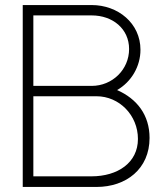

<svg xmlns="http://www.w3.org/2000/svg" viewBox="-20 -740 641 760"><path d="M70 0H362C479 0 572 -71 572 -194C572 -285 522 -349 443.5 -383.5C500 -416 536 -477 536 -543C536 -648 447 -720 343 -720H70ZM112 -400V-679H343C426 -679 491 -626 491 -546C491 -464 424 -400 343 -400ZM112 -42V-359H362C452 -359 526 -284 526 -190C526 -96 446 -42 342 -42Z"/></svg>

Font: Hauora ExtraLight
Style: Regular
Weight: 200
Designer: Mikhail Sharanda
Foundry: WCYS & Co.
Version: Version 1.010